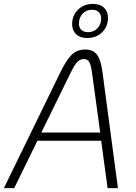

<svg xmlns="http://www.w3.org/2000/svg" viewBox="-29 -965 699 985"><path d="M490 -243H163L44 0H-9L280 -593Q310 -655 337.5 -683Q365 -711 408 -711Q449 -711 469 -684Q489 -657 497 -593L576 0H523ZM485 -285 443 -593Q438 -631 429 -646.5Q420 -662 401 -662Q382 -662 367.5 -647Q353 -632 334 -593L183 -285ZM341 -841Q341 -886 371.5 -915.5Q402 -945 448 -945Q484 -945 504.5 -925.5Q525 -906 525 -874Q525 -829 495 -799.5Q465 -770 418 -770Q382 -770 361.5 -789.5Q341 -809 341 -841ZM490 -871Q490 -891 477.5 -903Q465 -915 443 -915Q414 -915 395 -895Q376 -875 376 -844Q376 -823 388.5 -811.5Q401 -800 423 -800Q452 -800 471 -820Q490 -840 490 -871Z"/></svg>

Font: KoHo Light
Style: Italic
Weight: 300
Italic angle: -10°
Version: Version 1.000; ttfautohint (v1.6)